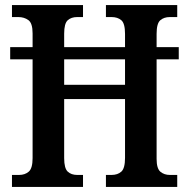

<svg xmlns="http://www.w3.org/2000/svg" viewBox="-20 -734 742 754"><path d="M27 0V-47H55Q78 -47 93 -60Q108 -73 108 -113V-501H20V-549H108V-603Q108 -643 91.5 -655Q75 -667 52 -667H27V-714H306V-667H283Q260 -667 246 -654.5Q232 -642 232 -602V-549H471V-601Q471 -642 456.5 -654.5Q442 -667 418 -667H396V-714H676V-667H647Q624 -667 609.5 -654.5Q595 -642 595 -601V-549H682V-501H595V-110Q595 -72 610 -59.5Q625 -47 647 -47H676V0H396V-47H418Q442 -47 456.5 -60Q471 -73 471 -114V-345H232V-113Q232 -73 246 -60Q260 -47 283 -47H306V0ZM232 -401H471V-501H232Z"/></svg>

Font: Noto Serif Thai Condensed SemiBold
Style: Regular
Weight: 600
Width: 3
Designer: Monotype Design Team
Foundry: Monotype Imaging Inc.
Version: Version 2.002; ttfautohint (v1.8.4.7-5d5b)